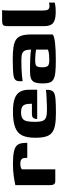

<svg xmlns="http://www.w3.org/2000/svg" viewBox="616 -1161 551 1823"><g transform="rotate(-90 891.5 -249.5)"><path d="M195 0H87Q65 0 55 -11Q45 -22 45 -55V-379Q73 -386 126.5 -394Q180 -402 247 -402Q317 -402 357.5 -394Q398 -386 417 -369.5Q436 -353 441.5 -327.5Q447 -302 447 -266H304V-280Q304 -304 295.5 -315Q287 -326 275 -329Q263 -332 250 -332Q230 -332 215.5 -328Q201 -324 195 -316Z M729 6Q659 6 614 -2.5Q569 -11 543 -32Q517 -53 506 -91Q495 -129 495 -190Q495 -268 517 -314Q539 -360 593.5 -381Q648 -402 745 -402Q821 -402 866 -386Q911 -370 931 -336Q951 -302 951 -249V-172H673Q673 -193 682.5 -207.5Q692 -222 718 -222H818L817 -243Q817 -284 800.5 -304.5Q784 -325 739 -325Q702 -325 681.5 -313.5Q661 -302 653.5 -273.5Q646 -245 646 -192Q646 -144 655.5 -120Q665 -96 690 -87.5Q715 -79 761 -79Q778 -79 807 -80Q836 -81 866.5 -82.5Q897 -84 920.5 -85.5Q944 -87 950 -89V-71Q950 -57 945.5 -41.5Q941 -26 928 -16Q910 -2 861.5 2Q813 6 729 6Z M1230 5Q1160 5 1117 0.5Q1074 -4 1050.5 -17Q1027 -30 1019 -54Q1011 -78 1011 -116Q1011 -167 1021 -193.5Q1031 -220 1056 -230Q1081 -240 1123 -240Q1148 -240 1180.5 -239.5Q1213 -239 1244.5 -238Q1276 -237 1299.5 -234.5Q1323 -232 1332 -230Q1332 -261 1326.5 -279Q1321 -297 1309 -306.5Q1297 -316 1277 -319Q1257 -322 1228 -322Q1193 -322 1158.5 -321Q1124 -320 1091.5 -317Q1059 -314 1032 -310V-338Q1032 -365 1044 -378Q1056 -391 1077 -395Q1100 -400 1145.5 -402Q1191 -404 1244 -404Q1311 -404 1356.5 -397Q1402 -390 1428 -372Q1454 -354 1465 -318.5Q1476 -283 1476 -224V-25Q1460 -10 1396.5 -2.5Q1333 5 1230 5ZM1229 -57Q1257 -57 1276.5 -58.5Q1296 -60 1310 -63Q1324 -66 1332 -70V-182Q1321 -185 1301.5 -187Q1282 -189 1262 -190Q1242 -191 1231 -191Q1207 -191 1192 -187Q1177 -183 1170.5 -169Q1164 -155 1164 -126Q1164 -101 1169 -85.5Q1174 -70 1188 -63.5Q1202 -57 1229 -57Z M1687 4Q1617 4 1586 -19.5Q1555 -43 1555 -103V-451Q1555 -473 1559 -485Q1563 -497 1575 -501Q1587 -505 1610 -505H1707Q1706 -502 1704.5 -483Q1703 -464 1703 -441V-120Q1703 -84 1712 -69.5Q1721 -55 1746 -55Q1755 -55 1765.5 -57Q1776 -59 1778 -60V-5Q1771 -4 1752 0Q1733 4 1687 4Z"/></g></svg>

Font: Genos
Style: Bold
Weight: 700
Designer: Robert E. Leuschke
Foundry: Robert E. Leuschke
Version: Version 1.010